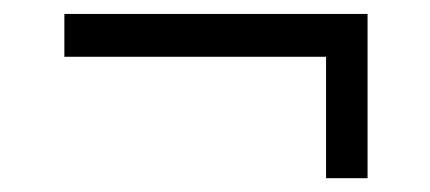

<svg xmlns="http://www.w3.org/2000/svg" viewBox="-20 -384 622 278"><path d="M512.2 -363.8V-126H452.1V-301.8H73.2V-363.8Z"/></svg>

Font: Rawline
Style: Regular
Weight: 400
Designer: Matt McInerney, Pablo Impallari, Rodrigo Fuenzalida
Foundry: Matt McInerney, Pablo Impallari, Rodrigo Fuenzalida
Version: Version 4.020;PS 004.020;hotconv 1.0.88;makeotf.lib2.5.64775